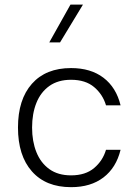

<svg xmlns="http://www.w3.org/2000/svg" viewBox="-20 -792 587 818"><path d="M280.3 -772.5H333.5L235.8 -611.3H189.9ZM282.7 -502Q366.7 -502 420.9 -460.7Q475.1 -419.4 493.7 -343.3H431.6Q418 -389.6 381.1 -420.9Q344.2 -452.1 282.7 -452.1Q227.5 -452.1 190.4 -425.8Q153.3 -399.4 135 -353.5Q116.7 -307.6 116.7 -248.5Q116.7 -189.9 135 -144Q153.3 -98.1 190.2 -71.5Q227.1 -44.9 282.7 -44.9Q344.2 -44.9 381.1 -76.2Q418 -107.4 431.6 -153.8H493.7Q475.1 -77.6 420.9 -36.1Q366.7 5.4 282.7 5.4Q175.3 5.4 116 -61.8Q56.6 -128.9 56.6 -248.5Q56.6 -368.2 116 -435.1Q175.3 -502 282.7 -502Z"/></svg>

Font: Estedad-FD Light
Style: Regular
Weight: 300
Designer: Amin Abedi
Version: Version 7.3